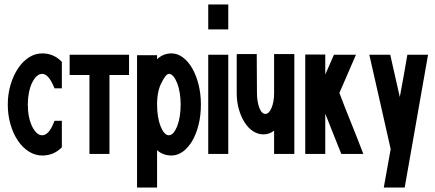

<svg xmlns="http://www.w3.org/2000/svg" viewBox="-20 -694 1954 863"><path d="M170 -454Q222 -454 258 -416V-297H225Q199 -362 170 -362Q156 -362 144.5 -351Q133 -340 124 -321.5Q115 -303 110 -277.5Q105 -252 105 -224Q105 -195 110 -170Q115 -145 124 -126.5Q133 -108 144.5 -97Q156 -86 170 -86Q201 -86 225 -151H258V-32Q222 5 170 5Q138 5 109.5 -13Q81 -31 60 -62.5Q39 -94 27 -135.5Q15 -177 15 -224Q15 -271 27.5 -313Q40 -355 61 -386.5Q82 -418 110 -436Q138 -454 170 -454Z M560 -357H472V-2H382V-357H293V-448H560Z M596 -446H686V-428Q714 -454 751 -454Q778 -454 802 -436Q826 -418 844 -387Q862 -356 872.5 -314Q883 -272 883 -224Q883 -175 872.5 -133Q862 -91 844 -60.5Q826 -30 802 -12.5Q778 5 751 5Q713 5 686 -19V149H596ZM650 -67H652V-68ZM651 -378V-377ZM707 -324Q686 -286 686 -224Q686 -196 690 -171Q694 -146 701.5 -127Q709 -108 718.5 -97Q728 -86 739 -86Q750 -86 759.5 -97Q769 -108 776.5 -127Q784 -146 788 -171Q792 -196 792 -224Q792 -251 788 -276Q784 -301 776.5 -320Q769 -339 759.5 -350.5Q750 -362 739 -362Q726 -362 707 -324Z M1006 -448V-2H916V-448ZM1006 -674V-562H916V-674Z M1212 -2V-107Q1191 -90 1164 -90Q1139 -90 1117 -104.5Q1095 -119 1079 -144.5Q1063 -170 1053.5 -203.5Q1044 -237 1044 -275V-451H1134L1135 -275Q1135 -238 1145.5 -210Q1156 -182 1173 -182Q1189 -182 1200.5 -209Q1212 -236 1212 -275V-451H1303V-2Z M1442 -449V-359Q1452 -381 1461.5 -403.5Q1471 -426 1481 -448H1580L1505 -275H1506Q1532 -206 1559.5 -138.5Q1587 -71 1613 -2H1514L1442 -183V-2H1352V-449Z M1904 -448 1799 149H1705L1736 -24Q1713 -128 1688 -236.5Q1663 -345 1640 -448H1734L1777 -258Q1786 -306 1794.5 -353Q1803 -400 1811 -448Z"/></svg>

Font: Fundamental  Brigade Condensed
Style: Regular
Weight: 400
Width: 3
Designer: Peter Wiegel, original typeface by Carl Albert Fahrenwaldt 1901
Foundry: Peter Wiegel
Version: Version 0.000 2012 initial release